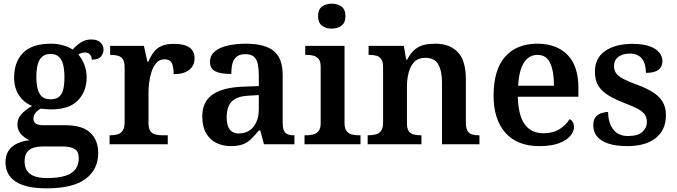

<svg xmlns="http://www.w3.org/2000/svg" viewBox="-20 -786 3690 1046"><path d="M234 240Q121 240 65.5 203.5Q10 167 10 98Q10 61 26 36Q42 11 72 -3.5Q102 -18 141 -22Q117 -32 96 -53.5Q75 -75 75 -109Q75 -140 96.5 -164Q118 -188 155 -209Q111 -226 84 -266Q57 -306 57 -363Q57 -450 106.5 -499Q156 -548 258 -548Q294 -548 325.5 -538.5Q357 -529 376 -516Q397 -540 421.5 -555.5Q446 -571 477 -571Q511 -571 527.5 -554.5Q544 -538 544 -516Q544 -495 530 -478Q516 -461 480 -461Q480 -478 470 -489Q460 -500 444 -500Q434 -500 424 -497Q414 -494 407 -489Q426 -467 439 -435Q452 -403 452 -364Q452 -289 405 -239.5Q358 -190 258 -190Q247 -190 229.5 -191.5Q212 -193 202 -194Q186 -186 174 -172Q162 -158 162 -138Q162 -122 174.5 -113Q187 -104 215 -104H333Q429 -104 472 -63Q515 -22 515 47Q515 137 446.5 188.5Q378 240 234 240ZM236 184Q300 184 338 171Q376 158 392.5 134Q409 110 409 76Q409 39 386.5 25.5Q364 12 320 12H211Q188 12 165.5 18Q143 24 128.5 41.5Q114 59 114 95Q114 123 126.5 143Q139 163 166 173.5Q193 184 236 184ZM255 -245Q285 -245 301.5 -258.5Q318 -272 324.5 -299Q331 -326 331 -365Q331 -405 324 -433.5Q317 -462 300.5 -477Q284 -492 254 -492Q226 -492 209 -476.5Q192 -461 185 -432.5Q178 -404 178 -364Q178 -307 195.5 -276Q213 -245 255 -245Z M577 0V-49H580Q603 -49 620.5 -54Q638 -59 648.5 -74.5Q659 -90 659 -121V-419Q659 -449 649 -463.5Q639 -478 622 -482.5Q605 -487 583 -487H580V-536H764L783 -450H788Q801 -480 817.5 -502Q834 -524 860 -535.5Q886 -547 928 -547Q985 -547 1012.5 -527Q1040 -507 1040 -469Q1040 -429 1011 -405.5Q982 -382 926 -382Q926 -423 915.5 -443Q905 -463 876 -463Q849 -463 832 -443.5Q815 -424 805.5 -395Q796 -366 792.5 -335Q789 -304 789 -283V-116Q789 -87 799 -72.5Q809 -58 826 -53.5Q843 -49 863 -49H894V0Z M1238 10Q1194 10 1158.5 -7.5Q1123 -25 1102.5 -61Q1082 -97 1082 -152Q1082 -232 1138 -271Q1194 -310 1307 -314L1390 -317V-374Q1390 -408 1385 -434.5Q1380 -461 1364.5 -476Q1349 -491 1316 -491Q1286 -491 1269 -477Q1252 -463 1246 -438.5Q1240 -414 1240 -383Q1182 -383 1153 -397.5Q1124 -412 1124 -448Q1124 -484 1150.5 -506Q1177 -528 1222 -538Q1267 -548 1320 -548Q1420 -548 1470 -509.5Q1520 -471 1520 -377V-120Q1520 -93 1525.5 -77.5Q1531 -62 1545 -55.5Q1559 -49 1581 -49H1584V0H1418L1398 -75H1390Q1368 -48 1348.5 -29Q1329 -10 1303.5 0Q1278 10 1238 10ZM1281 -59Q1315 -59 1339 -75Q1363 -91 1376.5 -121Q1390 -151 1390 -191V-268L1338 -265Q1291 -263 1264.5 -249Q1238 -235 1226.5 -210Q1215 -185 1215 -148Q1215 -118 1222 -98.5Q1229 -79 1244 -69Q1259 -59 1281 -59Z M1639 0V-49H1652Q1669 -49 1686.5 -53.5Q1704 -58 1715.5 -72Q1727 -86 1727 -114V-424Q1727 -452 1715 -465.5Q1703 -479 1686 -483Q1669 -487 1652 -487H1643V-536H1857V-116Q1857 -87 1868 -72.5Q1879 -58 1897 -53.5Q1915 -49 1932 -49H1944V0ZM1787 -630Q1756 -630 1734.5 -646Q1713 -662 1713 -698Q1713 -735 1734.5 -750.5Q1756 -766 1788 -766Q1818 -766 1840 -750.5Q1862 -735 1862 -698Q1862 -662 1840 -646Q1818 -630 1787 -630Z M1983 0V-49H1987Q2010 -49 2028 -54Q2046 -59 2056.5 -74Q2067 -89 2067 -119V-421Q2067 -450 2057 -464Q2047 -478 2030.5 -482.5Q2014 -487 1992 -487H1988V-536H2180L2193 -461H2198Q2218 -499 2241.5 -517.5Q2265 -536 2292.5 -542Q2320 -548 2352 -548Q2430 -548 2474 -502Q2518 -456 2518 -354V-120Q2518 -89 2526.5 -74Q2535 -59 2550.5 -54Q2566 -49 2588 -49H2592V0H2388V-335Q2388 -400 2367.5 -435.5Q2347 -471 2297 -471Q2259 -471 2237.5 -449Q2216 -427 2206.5 -391Q2197 -355 2197 -313V-115Q2197 -86 2206.5 -72Q2216 -58 2233 -53.5Q2250 -49 2272 -49H2276V0Z M2918 10Q2798 10 2733.5 -62.5Q2669 -135 2669 -265Q2669 -405 2731.5 -476.5Q2794 -548 2907 -548Q3012 -548 3071.5 -487.5Q3131 -427 3131 -308V-259H2801Q2804 -155 2839.5 -107.5Q2875 -60 2941 -60Q2993 -60 3029 -83Q3065 -106 3083 -137Q3094 -132 3100.5 -120.5Q3107 -109 3107 -94Q3107 -69 3086.5 -45Q3066 -21 3024.5 -5.5Q2983 10 2918 10ZM2998 -319Q2998 -397 2977.5 -442Q2957 -487 2908 -487Q2861 -487 2834 -444Q2807 -401 2803 -319Z M3399 10Q3335 10 3293.5 -4Q3252 -18 3232 -43.5Q3212 -69 3212 -103Q3212 -134 3226 -149.5Q3240 -165 3259 -170.5Q3278 -176 3293 -176Q3293 -118 3320.5 -81.5Q3348 -45 3401 -45Q3454 -45 3479 -67Q3504 -89 3504 -122Q3504 -145 3493.5 -161Q3483 -177 3456 -192Q3429 -207 3381 -225Q3329 -245 3293 -267.5Q3257 -290 3239 -320Q3221 -350 3221 -395Q3221 -470 3277 -508.5Q3333 -547 3425 -547Q3483 -547 3519 -534Q3555 -521 3572 -499.5Q3589 -478 3589 -454Q3589 -423 3567.5 -406Q3546 -389 3499 -389Q3499 -439 3477 -466.5Q3455 -494 3411 -494Q3372 -494 3348.5 -476Q3325 -458 3325 -425Q3325 -403 3337 -386.5Q3349 -370 3378 -355Q3407 -340 3457 -322Q3505 -304 3538.5 -282.5Q3572 -261 3590 -231Q3608 -201 3608 -159Q3608 -78 3552.5 -34Q3497 10 3399 10Z"/></svg>

Font: Noto Serif Gujarati SemiBold
Style: Regular
Weight: 600
Version: Version 2.102